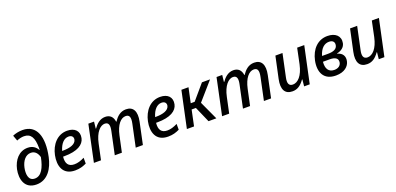

<svg xmlns="http://www.w3.org/2000/svg" viewBox="8 -1715 5502 2670"><g transform="rotate(-20 2758.5 -379.5)"><path d="M234 10C402 10 488 -139 520 -291C580 -572 514 -769 304 -769C252 -769 196 -757 157 -739L187 -657C221 -672 261 -681 294 -681C395 -681 437 -610 437 -456C437 -449 437 -438 436 -428H432C408 -473 364 -513 287 -513C157 -513 76 -409 48 -283C20 -146 55 10 234 10ZM239 -76C137 -76 137 -189 153 -268C174 -364 228 -432 305 -432C367 -432 402 -387 418 -328C388 -179 336 -76 239 -76Z M804 10C875 10 922 -6 973 -30V-116C917 -88 872 -74 823 -74C734 -74 699 -130 710 -228H730C924 -228 1020 -292 1039 -382C1060 -481 999 -548 883 -548C737 -548 641 -431 611 -287C580 -138 621 10 804 10ZM875 -465C929 -465 947 -430 939 -395C925 -334 844 -307 736 -307H725C755 -412 812 -465 875 -465Z M1083 0H1188L1237 -230C1270 -388 1344 -461 1410 -461C1475 -461 1478 -402 1462 -330L1392 0H1497L1548 -238C1580 -386 1647 -461 1719 -461C1775 -461 1791 -420 1772 -330L1702 0H1808L1876 -321C1907 -466 1862 -548 1755 -548C1668 -548 1615 -493 1574 -432H1570C1560 -506 1519 -548 1447 -548C1367 -548 1313 -493 1275 -439H1270L1281 -539H1197Z M2180 10C2251 10 2298 -6 2349 -30V-116C2293 -88 2248 -74 2199 -74C2110 -74 2075 -130 2086 -228H2106C2300 -228 2396 -292 2415 -382C2436 -481 2375 -548 2259 -548C2113 -548 2017 -431 1987 -287C1956 -138 1997 10 2180 10ZM2251 -465C2305 -465 2323 -430 2315 -395C2301 -334 2220 -307 2112 -307H2101C2131 -412 2188 -465 2251 -465Z M2459 0H2565L2614 -233H2677L2779 0H2895L2768 -276L2998 -539H2878L2690 -319H2632L2679 -539H2574Z M2980 0H3085L3134 -230C3167 -388 3241 -461 3307 -461C3372 -461 3375 -402 3359 -330L3289 0H3394L3445 -238C3477 -386 3544 -461 3616 -461C3672 -461 3688 -420 3669 -330L3599 0H3705L3773 -321C3804 -466 3759 -548 3652 -548C3565 -548 3512 -493 3471 -432H3467C3457 -506 3416 -548 3344 -548C3264 -548 3210 -493 3172 -439H3167L3178 -539H3094Z M4021 10C4094 10 4145 -25 4199 -100H4204L4194 0H4277L4392 -539H4287L4239 -309C4205 -151 4131 -77 4058 -77C3996 -77 3981 -125 3999 -205L4070 -539H3965L3896 -217C3865 -71 3909 10 4021 10Z M4664 10C4791 10 4858 -54 4873 -125C4888 -193 4860 -250 4780 -270V-273C4848 -288 4894 -323 4906 -380C4926 -482 4854 -548 4735 -548C4594 -548 4493 -446 4459 -286C4425 -119 4486 10 4664 10ZM4730 -465C4784 -465 4813 -435 4803 -386C4793 -336 4746 -312 4661 -312H4573C4603 -417 4661 -465 4730 -465ZM4669 -71C4584 -71 4547 -133 4557 -232H4655C4742 -232 4781 -201 4772 -144C4764 -97 4724 -71 4669 -71Z M5126 10C5199 10 5250 -25 5304 -100H5309L5299 0H5382L5497 -539H5392L5344 -309C5310 -151 5236 -77 5163 -77C5101 -77 5086 -125 5104 -205L5175 -539H5070L5001 -217C4970 -71 5014 10 5126 10Z"/></g></svg>

Font: Noto Sans Medium
Style: Italic
Weight: 500
Italic angle: -12°
Designer: Monotype Design Team
Foundry: Monotype Imaging Inc.
Version: Version 2.013